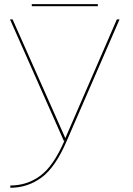

<svg xmlns="http://www.w3.org/2000/svg" viewBox="-20 -682 644 930"><path d="M289 0H303.5L559 -588H546L297 -14H296L41 -588H28.5ZM30 227.5Q113.5 227.5 181 178Q248.5 128.5 303.5 0H292Q239 122.5 175 169.5Q111 216.5 30 216.5ZM134 -652H454V-662H134Z"/></svg>

Font: Anybody Expanded Thin
Style: Regular
Weight: 250
Width: 7
Version: Version 1.113;gftools[0.9.25]